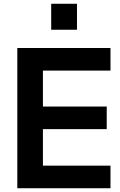

<svg xmlns="http://www.w3.org/2000/svg" viewBox="-20 -1000 635 1020"><path d="M389 -842V-980H252V-842ZM567 0V-120H208V-314H547V-434H208V-625H567V-745H72V0Z"/></svg>

Font: Plus Jakarta Sans
Style: Bold
Weight: 700
Designer: Gumpita Rahayu
Foundry: Tokotype
Version: Version 2.071;gftools[0.9.30]